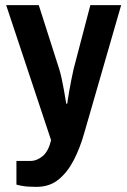

<svg xmlns="http://www.w3.org/2000/svg" viewBox="-20 -546 496 748"><path d="M122 182Q86 182 65 178Q44 174 44 173V81H98Q124 81 146.5 62Q169 43 179 0L4 -526H131L210 -279Q215 -264 220 -241Q225 -218 229 -195.5Q233 -173 235.5 -157.5Q238 -142 238 -142H242Q242 -142 244 -156.5Q246 -171 250 -193Q254 -215 258.5 -238Q263 -261 267 -278L332 -526H452L308 -27Q292 30 267.5 77.5Q243 125 208 153.5Q173 182 122 182Z"/></svg>

Font: Archivo Narrow
Style: Bold
Weight: 700
Designer: Hector Gatti
Foundry: Omnibus-Type
Version: Version 3.002